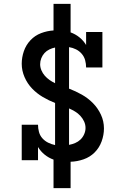

<svg xmlns="http://www.w3.org/2000/svg" viewBox="-20 -863 640 990"><path d="M256 107V-40Q231 -49 210.5 -65.5Q190 -82 176 -105V-37H92V-220H176Q176 -201 181 -182.5Q186 -164 198.5 -150Q211 -136 228 -127.5Q245 -119 264 -115V-332Q231 -345 200.5 -363Q170 -381 145.5 -406.5Q121 -432 106.5 -465.5Q92 -499 92 -534Q92 -567 103 -599Q114 -631 137 -655.5Q160 -680 191.5 -692Q223 -704 256 -706V-843H344V-696Q369 -687 389.5 -670.5Q410 -654 424 -631V-698H508V-515H424Q424 -534 419 -552.5Q414 -571 401.5 -585.5Q389 -600 372 -608.5Q355 -617 336 -620V-406Q370 -393 402 -375Q434 -357 459.5 -331Q485 -305 500.5 -271.5Q516 -238 516 -201Q516 -167 504 -134Q492 -101 468 -77Q444 -53 411 -41.5Q378 -30 344 -29V107ZM264 -434V-618Q249 -615 234.5 -608Q220 -601 209.5 -589.5Q199 -578 193 -563Q187 -548 187 -532Q187 -516 193.5 -500.5Q200 -485 211 -472.5Q222 -460 235.5 -450.5Q249 -441 264 -434ZM336 -116Q352 -119 367.5 -125.5Q383 -132 395 -143.5Q407 -155 414 -171Q421 -187 421 -203Q421 -221 413.5 -237Q406 -253 394 -266Q382 -279 367 -288Q352 -297 336 -304Z"/></svg>

Font: Iosevka HT Medium Extended
Style: Regular
Weight: 500
Width: 7
Monospace: yes
Designer: Belleve Invis
Foundry: Belleve Invis
Version: Version 32.3.0; ttfautohint (v1.8.4)